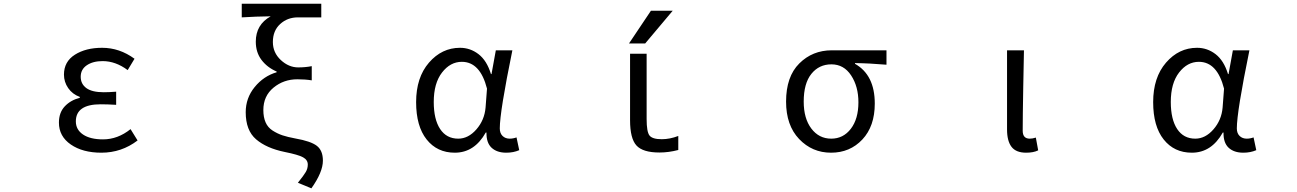

<svg xmlns="http://www.w3.org/2000/svg" viewBox="-20 -816 7040 1042"><path d="M530.3 12.7Q428.7 12.7 364.3 -31.7Q299.8 -76.2 299.8 -150.4Q299.8 -205.1 331.5 -238.8Q363.3 -272.5 413.1 -285.2V-290Q373 -304.7 350.1 -337.9Q327.1 -371.1 327.1 -411.1Q327.1 -481.4 386.2 -519Q445.3 -556.6 534.2 -556.6Q628.9 -556.6 710 -497.1L672.9 -435.5Q607.4 -484.4 537.1 -484.4Q484.4 -484.4 451.2 -461.9Q418 -439.5 418 -399.4Q418 -360.4 448.7 -337.9Q479.5 -315.4 543 -315.4Q571.3 -315.4 610.4 -318.4V-247.1Q563.5 -250 526.4 -250Q391.6 -250 391.6 -157.2Q391.6 -112.3 430.7 -85.9Q469.7 -59.6 539.1 -59.6Q619.1 -59.6 688.5 -115.2L726.6 -53.7Q639.6 12.7 530.3 12.7Z M1669.9 206.1 1596.7 175.8Q1628.9 135.7 1639.6 117.2Q1650.4 98.6 1650.4 77.1Q1650.4 51.8 1624.5 37.6Q1598.6 23.4 1525.4 8.8Q1425.8 -11.7 1369.6 -60.1Q1313.5 -108.4 1313.5 -207Q1313.5 -284.2 1362.3 -343.8Q1411.1 -403.3 1481.4 -423.8V-427.7Q1429.7 -450.2 1398.9 -491.2Q1368.2 -532.2 1368.2 -589.8Q1368.2 -682.6 1449.2 -727.5Q1370.1 -726.6 1292 -721.7V-795.9H1723.6V-721.7H1596.7Q1540 -721.7 1500.5 -685.5Q1460.9 -649.4 1460.9 -587.9Q1460.9 -530.3 1503.9 -490.2Q1546.9 -450.2 1598.6 -450.2Q1637.7 -450.2 1671.9 -457V-379.9Q1636.7 -385.7 1593.8 -385.7Q1519.5 -385.7 1464.4 -340.3Q1409.2 -294.9 1409.2 -218.8Q1409.2 -179.7 1421.4 -151.9Q1433.6 -124 1459.5 -107.4Q1485.4 -90.8 1513.2 -81.5Q1541 -72.3 1583 -64.5Q1667 -49.8 1699.7 -24.4Q1732.4 1 1732.4 55.7Q1732.4 118.2 1669.9 206.1Z M2448.2 12.7Q2352.5 12.7 2295.4 -59.1Q2238.3 -130.9 2238.3 -261.7Q2238.3 -395.5 2308.1 -476.1Q2377.9 -556.6 2476.6 -556.6Q2532.2 -556.6 2577.1 -522Q2622.1 -487.3 2644.5 -414.1H2647.5L2670.9 -543H2760.7Q2692.4 -210 2692.4 -119.1Q2692.4 -92.8 2707.5 -78.1Q2722.7 -63.5 2746.1 -63.5Q2764.6 -63.5 2783.2 -70.3L2797.9 -1Q2766.6 12.7 2727.5 12.7Q2676.8 12.7 2647.9 -14.2Q2619.1 -41 2620.1 -96.7H2616.2Q2554.7 12.7 2448.2 12.7ZM2466.8 -63.5Q2521.5 -63.5 2565.4 -113.8Q2609.4 -164.1 2615.2 -232.4L2623 -335Q2585.9 -480.5 2486.3 -480.5Q2423.8 -480.5 2378.9 -422.4Q2334 -364.3 2334 -262.7Q2334 -168 2368.7 -115.7Q2403.3 -63.5 2466.8 -63.5Z M3512.7 -757.8H3630.9L3481.4 -580.1H3393.6ZM3489.3 -169.9Q3489.3 -100.6 3504.9 -80.6Q3520.5 -60.5 3571.3 -60.5Q3615.2 -60.5 3661.1 -78.1V-2Q3609.4 11.7 3558.6 11.7Q3468.8 11.7 3434.1 -26.4Q3399.4 -64.5 3399.4 -163.1V-524.4H3489.3Z M4246.1 -264.6Q4246.1 -400.4 4317.9 -471.7Q4389.6 -543 4494.1 -543H4791V-464.8Q4698.2 -472.7 4620.1 -473.6V-469.7Q4727.5 -409.2 4727.5 -253.9Q4727.5 -130.9 4660.2 -59.1Q4592.8 12.7 4490.2 12.7Q4387.7 12.7 4316.9 -61.5Q4246.1 -135.7 4246.1 -264.6ZM4491.2 -63.5Q4556.6 -63.5 4597.7 -117.2Q4638.7 -170.9 4638.7 -260.7Q4638.7 -346.7 4599.1 -406.7Q4559.6 -466.8 4492.2 -466.8Q4424.8 -466.8 4383.3 -415Q4341.8 -363.3 4341.8 -264.6Q4341.8 -172.9 4383.3 -118.2Q4424.8 -63.5 4491.2 -63.5Z M5548.8 12.7Q5494.1 12.7 5469.7 -19Q5445.3 -50.8 5445.3 -113.3V-543H5537.1Q5536.1 -501 5533.2 -341.8Q5530.3 -182.6 5530.3 -106.4Q5530.3 -63.5 5568.4 -63.5Q5584 -63.5 5601.6 -69.3L5614.3 0Q5588.9 12.7 5548.8 12.7Z M6448.2 12.7Q6352.5 12.7 6295.4 -59.1Q6238.3 -130.9 6238.3 -261.7Q6238.3 -395.5 6308.1 -476.1Q6377.9 -556.6 6476.6 -556.6Q6532.2 -556.6 6577.1 -522Q6622.1 -487.3 6644.5 -414.1H6647.5L6670.9 -543H6760.7Q6692.4 -210 6692.4 -119.1Q6692.4 -92.8 6707.5 -78.1Q6722.7 -63.5 6746.1 -63.5Q6764.6 -63.5 6783.2 -70.3L6797.9 -1Q6766.6 12.7 6727.5 12.7Q6676.8 12.7 6647.9 -14.2Q6619.1 -41 6620.1 -96.7H6616.2Q6554.7 12.7 6448.2 12.7ZM6466.8 -63.5Q6521.5 -63.5 6565.4 -113.8Q6609.4 -164.1 6615.2 -232.4L6623 -335Q6585.9 -480.5 6486.3 -480.5Q6423.8 -480.5 6378.9 -422.4Q6334 -364.3 6334 -262.7Q6334 -168 6368.7 -115.7Q6403.3 -63.5 6466.8 -63.5Z"/></svg>

Font: GenEi Gothic M Regular
Style: Regular
Weight: 400
Designer: o_tamon (Modified); [Source Han Sans]
Ryoko NISHIZUKA  (kana & ideographs); Paul D. Hunt (Latin, Greek & Cyrillic); Wenl
Version: Version 1.1a;Original Version 1.004